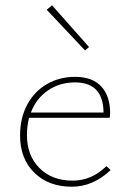

<svg xmlns="http://www.w3.org/2000/svg" viewBox="-20 -703 489 727"><path d="M399 -59Q332 4 252 4Q164 4 110 -49Q56 -102 56 -190Q56 -256 83 -306.5Q110 -357 157.5 -384.5Q205 -412 264 -412Q330 -412 363.5 -375.5Q397 -339 397 -275Q397 -263 395 -257H90Q82 -225 82 -192Q82 -114 129.5 -66.5Q177 -19 255 -19Q327 -19 383 -74ZM97 -277H372Q371 -391 264 -391Q206 -391 161.5 -360.5Q117 -330 97 -277ZM157 -666 177 -683 317 -525 302 -512Z"/></svg>

Font: Ysabeau Extralight
Style: Regular
Weight: 200
Designer: Christian Thalmann (Catharsis Fonts)
Version: Version 0.003